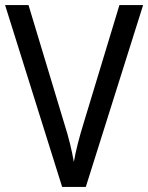

<svg xmlns="http://www.w3.org/2000/svg" viewBox="-20 -734 582 754"><path d="M542 -714H449L308 -249C291 -194 278 -144 270 -98C262 -144 250 -194 233 -247L92 -714H0L224 0H317Z"/></svg>

Font: Noto Sans Gurmukhi SemiCondensed
Style: Regular
Weight: 400
Width: 4
Designer: Jelle Bosma - Monotype Design Team
Foundry: Monotype Imaging Inc.
Version: Version 2.004